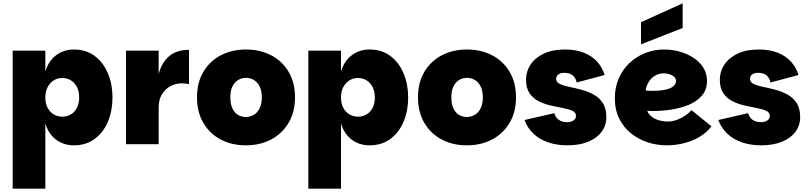

<svg xmlns="http://www.w3.org/2000/svg" viewBox="-20 -865 4848 1152"><path d="M423 7Q362 7 316 -27.5Q270 -62 252 -125V267H56V-561H252V-435Q270 -498 316 -533Q362 -568 423 -568Q497 -568 549 -528.5Q601 -489 628 -423.5Q655 -358 655 -280Q655 -202 628 -136.5Q601 -71 549 -32Q497 7 423 7ZM354 -165Q383 -165 406 -179Q429 -193 442 -218.5Q455 -244 455 -280Q455 -316 442 -342Q429 -368 406 -382.5Q383 -397 354 -397Q325 -397 302 -382.5Q279 -368 265.5 -342Q252 -316 252 -280Q252 -244 265.5 -218.5Q279 -193 302 -179Q325 -165 354 -165Z M736 0V-561H932V0ZM909 -221 932 -420Q949 -488 994 -527Q1039 -566 1114 -566V-360Q1102 -363 1091 -364Q1080 -365 1069 -365Q1034 -365 1002.5 -348Q971 -331 951.5 -299Q932 -267 932 -221Z M1455 7Q1371 7 1305 -27.5Q1239 -62 1200.5 -127Q1162 -192 1162 -281Q1162 -370 1200.5 -434.5Q1239 -499 1305.5 -533.5Q1372 -568 1456 -568Q1540 -568 1606.5 -533.5Q1673 -499 1711.5 -434.5Q1750 -370 1750 -281Q1750 -192 1711 -127Q1672 -62 1605.5 -27.5Q1539 7 1455 7ZM1455 -163Q1480 -163 1502 -175.5Q1524 -188 1537.5 -214.5Q1551 -241 1551 -281Q1551 -321 1537.5 -347Q1524 -373 1502.5 -385.5Q1481 -398 1456 -398Q1431 -398 1409.5 -385.5Q1388 -373 1375 -347Q1362 -321 1362 -281Q1362 -241 1374.5 -214.5Q1387 -188 1408.5 -175.5Q1430 -163 1455 -163Z M2197 7Q2136 7 2090 -27.5Q2044 -62 2026 -125V267H1830V-561H2026V-435Q2044 -498 2090 -533Q2136 -568 2197 -568Q2271 -568 2323 -528.5Q2375 -489 2402 -423.5Q2429 -358 2429 -280Q2429 -202 2402 -136.5Q2375 -71 2323 -32Q2271 7 2197 7ZM2128 -165Q2157 -165 2180 -179Q2203 -193 2216 -218.5Q2229 -244 2229 -280Q2229 -316 2216 -342Q2203 -368 2180 -382.5Q2157 -397 2128 -397Q2099 -397 2076 -382.5Q2053 -368 2039.5 -342Q2026 -316 2026 -280Q2026 -244 2039.5 -218.5Q2053 -193 2076 -179Q2099 -165 2128 -165Z M2781 7Q2697 7 2631 -27.5Q2565 -62 2526.5 -127Q2488 -192 2488 -281Q2488 -370 2526.5 -434.5Q2565 -499 2631.5 -533.5Q2698 -568 2782 -568Q2866 -568 2932.5 -533.5Q2999 -499 3037.5 -434.5Q3076 -370 3076 -281Q3076 -192 3037 -127Q2998 -62 2931.5 -27.5Q2865 7 2781 7ZM2781 -163Q2806 -163 2828 -175.5Q2850 -188 2863.5 -214.5Q2877 -241 2877 -281Q2877 -321 2863.5 -347Q2850 -373 2828.5 -385.5Q2807 -398 2782 -398Q2757 -398 2735.5 -385.5Q2714 -373 2701 -347Q2688 -321 2688 -281Q2688 -241 2700.5 -214.5Q2713 -188 2734.5 -175.5Q2756 -163 2781 -163Z M3384 7Q3321 7 3268.5 -11Q3216 -29 3180 -63.5Q3144 -98 3127 -145L3306 -186Q3312 -161 3332 -146.5Q3352 -132 3383 -132Q3408 -132 3422 -143Q3436 -154 3436 -169Q3436 -190 3414.5 -200Q3393 -210 3358.5 -216.5Q3324 -223 3286 -231.5Q3248 -240 3213.5 -257Q3179 -274 3157.5 -305Q3136 -336 3136 -387Q3136 -436 3163 -477Q3190 -518 3242 -543Q3294 -568 3370 -568Q3434 -568 3482.5 -549Q3531 -530 3562.5 -495.5Q3594 -461 3608 -415L3440 -370Q3435 -397 3416.5 -412.5Q3398 -428 3366 -428Q3342 -428 3329.5 -418Q3317 -408 3317 -392Q3317 -372 3338.5 -361.5Q3360 -351 3394.5 -344Q3429 -337 3467.5 -327Q3506 -317 3540.5 -298.5Q3575 -280 3596.5 -247.5Q3618 -215 3618 -162Q3618 -112 3589 -73.5Q3560 -35 3507.5 -14Q3455 7 3384 7Z M3980 7Q3922 7 3866.5 -11Q3811 -29 3766.5 -64.5Q3722 -100 3695.5 -153Q3669 -206 3669 -276Q3669 -340 3692 -393.5Q3715 -447 3756 -486Q3797 -525 3850.5 -546.5Q3904 -568 3965 -568Q4012 -568 4057.5 -555.5Q4103 -543 4140.5 -518.5Q4178 -494 4200 -459Q4222 -424 4222 -380Q4222 -328 4193 -293Q4164 -258 4116 -237.5Q4068 -217 4011.5 -208Q3955 -199 3901 -199Q3895 -199 3888.5 -199Q3882 -199 3876 -199.5Q3870 -200 3864 -200Q3869 -183 3886.5 -168Q3904 -153 3930 -144.5Q3956 -136 3984 -136Q4015 -136 4042 -146Q4069 -156 4091.5 -171.5Q4114 -187 4129 -204L4249 -107Q4220 -69 4176.5 -43.5Q4133 -18 4082.5 -5.5Q4032 7 3980 7ZM3897 -320Q3920 -320 3944.5 -322.5Q3969 -325 3989.5 -331.5Q4010 -338 4023 -350Q4036 -362 4036 -380Q4036 -394 4025 -404Q4014 -414 3997.5 -419.5Q3981 -425 3964 -425Q3930 -425 3905.5 -408Q3881 -391 3868.5 -367Q3856 -343 3854 -322Q3861 -321 3873.5 -320.5Q3886 -320 3897 -320ZM4076 -845V-697L3826 -599V-732Z M4547 7Q4484 7 4431.5 -11Q4379 -29 4343 -63.5Q4307 -98 4290 -145L4469 -186Q4475 -161 4495 -146.5Q4515 -132 4546 -132Q4571 -132 4585 -143Q4599 -154 4599 -169Q4599 -190 4577.5 -200Q4556 -210 4521.5 -216.5Q4487 -223 4449 -231.5Q4411 -240 4376.5 -257Q4342 -274 4320.5 -305Q4299 -336 4299 -387Q4299 -436 4326 -477Q4353 -518 4405 -543Q4457 -568 4533 -568Q4597 -568 4645.5 -549Q4694 -530 4725.5 -495.5Q4757 -461 4771 -415L4603 -370Q4598 -397 4579.5 -412.5Q4561 -428 4529 -428Q4505 -428 4492.5 -418Q4480 -408 4480 -392Q4480 -372 4501.5 -361.5Q4523 -351 4557.5 -344Q4592 -337 4630.5 -327Q4669 -317 4703.5 -298.5Q4738 -280 4759.5 -247.5Q4781 -215 4781 -162Q4781 -112 4752 -73.5Q4723 -35 4670.5 -14Q4618 7 4547 7Z"/></svg>

Font: Parkinsans Light ExtraBold
Style: Regular
Weight: 800
Version: Version 1.000